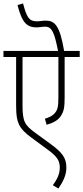

<svg xmlns="http://www.w3.org/2000/svg" viewBox="-20 -916 480 1108"><path d="M440 -587V-622H350C325 -771 295 -797 244 -797C227 -797 209 -793 193 -793C146 -793 134 -818 113 -896L81 -887C108 -778 141 -758 191 -758C208 -758 223 -762 241 -762C281 -762 294 -726 315 -622H0V-587H73V-308C73 -247 78 -225 89 -199C102 -170 129 -145 161 -122L249 -57C310 -14 325 11 325 52C325 91 307 122 285 153L317 172C343 133 363 97 363 51C363 -5 339 -36 272 -85L187 -147C122 -194 110 -214 110 -310V-587H317V-353C317 -300 312 -281 296 -263C283 -247 261 -237 239 -231L249 -196C286 -206 316 -222 332 -248C349 -275 353 -297 353 -355V-587Z"/></svg>

Font: Noto Sans Devanagari UI Condensed ExtraLight
Style: Regular
Weight: 200
Width: 3
Designer: Jelle Bosma - Monotype Design Team
Foundry: Monotype Imaging Inc.
Version: Version 2.004